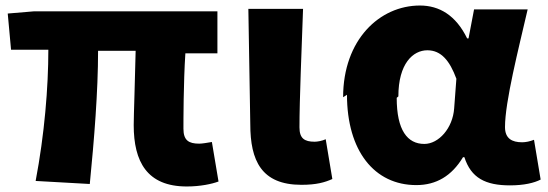

<svg xmlns="http://www.w3.org/2000/svg" viewBox="-20 -603 1985 695"><path d="M20 -423H155C155 -287 141 -116 109 52L305 63C321 -99 335 -272 335 -419H471C469 -317 464 -186 464 -150C464 -18 512 72 656 72C705 72 747 63 771 54L747 -89C729 -86 712 -83 701 -83C663 -83 644 -95 644 -137C644 -163 644 -304 651 -410H767V-562H103L8 -554Z M886 -153C886 -22 926 66 1071 66C1126 66 1156 57 1183 45L1159 -99C1146 -93 1129 -90 1119 -90C1082 -90 1064 -102 1064 -142C1064 -242 1072 -427 1077 -571H879Z M1236 -260C1236 -57 1335 67 1487 67C1559 67 1615 34 1656 -34H1661C1685 41 1737 68 1826 68C1877 68 1914 59 1937 47L1913 -97C1898 -91 1883 -88 1870 -88C1834 -88 1808 -101 1808 -143C1808 -235 1857 -426 1890 -569H1696L1676 -464H1671C1630 -548 1570 -583 1500 -583C1354 -583 1222 -459 1222 -251ZM1422 -254C1422 -373 1475 -421 1527 -421C1577 -421 1608 -383 1632 -318L1624 -211C1619 -139 1568 -82 1516 -82C1455 -82 1416 -131 1416 -249Z"/></svg>

Font: GenEiGothic-pro-Heavy
Style: Bold
Weight: 900
Designer: Ryoko NISHIZUKA (kana & ideographs); Paul D. Hunt (Latin, Greek & Cyrillic); Wenlong ZHANG (bopomofo); Sandoll Communica
Foundry: Adobe Systems Incorporated; o_tamon
Version: Version 1.000.140830